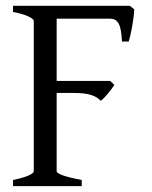

<svg xmlns="http://www.w3.org/2000/svg" viewBox="-20 -635 518 655"><path d="M24.4 0V-21Q57.6 -27.8 76.4 -35.9Q95.2 -43.9 95.2 -50.8V-564Q95.2 -569.8 77.4 -578.6Q59.6 -587.4 24.4 -594.2V-615.2H422.9L438 -603Q437.5 -590.3 435.5 -575.2Q433.6 -560.1 430.9 -544.9Q428.2 -529.8 425 -516.1Q421.9 -502.4 418.9 -493.2H396Q395 -515.6 392.3 -530.8Q389.6 -545.9 384.5 -554.9Q379.4 -564 372.3 -567.6Q365.2 -571.3 356 -571.3H173.3V-358.9H356L370.1 -345.2Q365.7 -338.4 359.9 -330.6Q354 -322.8 347.7 -315.2Q341.3 -307.6 335.2 -301.3Q329.1 -294.9 324.2 -291Q316.9 -298.3 308.6 -303.2Q300.3 -308.1 289.3 -311.5Q278.3 -314.9 263.4 -316.4Q248.5 -317.9 228 -317.9H173.3V-50.8Q173.3 -44.9 192.1 -37.6Q210.9 -30.3 258.8 -21V0Z"/></svg>

Font: Gentium Plus Eur
Style: Regular
Weight: 400
Designer: J. Victor Gaultney, Annie Olsen, Iska Routamaa, Becca Hirsbrunner
Foundry: SIL International
Version: Version 5.000